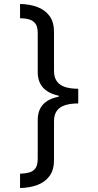

<svg xmlns="http://www.w3.org/2000/svg" viewBox="-20 -812 495 967"><path d="M374 -291Q334 -291 307 -282Q280 -273 266 -253.5Q252 -234 252 -201V-6Q252 44 229.5 74.5Q207 105 168.5 119.5Q130 134 81 135V63Q109 62 129 56Q149 50 159.5 34Q170 18 170 -13V-206Q170 -257 197 -286Q224 -315 276 -325V-330Q224 -341 197 -370.5Q170 -400 170 -450V-645Q170 -676 159.5 -691.5Q149 -707 129 -713.5Q109 -720 81 -720V-792Q130 -791 168.5 -776.5Q207 -762 229.5 -731.5Q252 -701 252 -651V-455Q252 -423 266 -403Q280 -383 307 -374Q334 -365 374 -365Z"/></svg>

Font: ugurmukhi05
Style: Book
Weight: 400
Designer: Jelle Bosma - Monotype Design Team
Foundry: Monotype Imaging Inc.
Version: Version 2.003